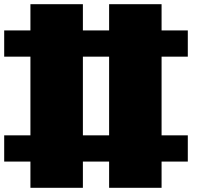

<svg xmlns="http://www.w3.org/2000/svg" viewBox="-20 -1020 1040 915"><path d="M125 -125V-250H0V-375H125V-750H0V-875H125V-1000H375V-875H500V-1000H750V-875H875V-750H750V-375H875V-250H750V-125H500V-250H375V-125ZM375 -375H500V-750H375Z"/></svg>

Font: Press Start 2P
Style: Regular
Weight: 400
Designer: CodeMan38
Foundry: CodeMan38
Version: Version 3.000